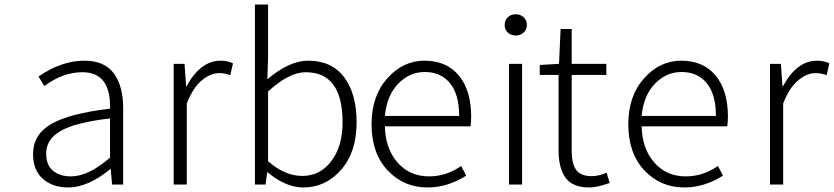

<svg xmlns="http://www.w3.org/2000/svg" viewBox="-20 -815 3683 848"><path d="M281 13Q213 13 169.5 -25Q126 -63 126 -134Q126 -221 206.5 -267.5Q287 -314 466 -335Q470 -496 344 -496Q257 -496 176 -435L150 -477Q252 -547 352 -547Q442 -547 483 -490.5Q524 -434 524 -338V0H475L469 -68H467Q368 13 281 13ZM293 -36Q371 -36 466 -119V-292Q313 -274 248.5 -237Q184 -200 184 -137Q184 -85 214.5 -60.5Q245 -36 293 -36Z M747 0V-533H795L802 -434H804Q865 -547 955 -547Q986 -547 1009 -535L997 -483Q974 -492 948 -492Q909 -492 870.5 -459.5Q832 -427 805 -358V0Z M1320 13Q1242 13 1162 -54H1160L1153 0H1106V-795H1164V-567L1161 -465Q1258 -547 1341 -547Q1445 -547 1500 -474Q1555 -401 1555 -275Q1555 -143 1486.5 -65Q1418 13 1320 13ZM1315 -38Q1394 -38 1443.5 -103.5Q1493 -169 1493 -275Q1493 -496 1330 -496Q1257 -496 1164 -411V-103Q1238 -38 1315 -38Z M1869 13Q1763 13 1692 -62.5Q1621 -138 1621 -266Q1621 -391 1690.5 -469Q1760 -547 1855 -547Q1952 -547 2006.5 -481.5Q2061 -416 2061 -299Q2061 -276 2058 -257H1680Q1682 -159 1735.5 -97.5Q1789 -36 1875 -36Q1951 -36 2017 -82L2039 -39Q1956 13 1869 13ZM1680 -303H2008Q2008 -398 1967.5 -447.5Q1927 -497 1856 -497Q1788 -497 1738 -444.5Q1688 -392 1680 -303Z M2228 0V-533H2286V0ZM2258 -658Q2237 -658 2223 -671Q2209 -684 2209 -704Q2209 -726 2223 -739Q2237 -752 2258 -752Q2278 -752 2292.5 -739Q2307 -726 2307 -704Q2307 -684 2292.5 -671Q2278 -658 2258 -658Z M2584 13Q2509 13 2478 -29.5Q2447 -72 2447 -152V-484H2364V-528L2449 -533L2456 -687H2505V-533H2658V-484H2505V-148Q2505 -93 2524.5 -65Q2544 -37 2594 -37Q2623 -37 2659 -52L2673 -7Q2617 13 2584 13Z M3003 13Q2897 13 2826 -62.5Q2755 -138 2755 -266Q2755 -391 2824.5 -469Q2894 -547 2989 -547Q3086 -547 3140.5 -481.5Q3195 -416 3195 -299Q3195 -276 3192 -257H2814Q2816 -159 2869.5 -97.5Q2923 -36 3009 -36Q3085 -36 3151 -82L3173 -39Q3090 13 3003 13ZM2814 -303H3142Q3142 -398 3101.5 -447.5Q3061 -497 2990 -497Q2922 -497 2872 -444.5Q2822 -392 2814 -303Z M3381 0V-533H3429L3436 -434H3438Q3499 -547 3589 -547Q3620 -547 3643 -535L3631 -483Q3608 -492 3582 -492Q3543 -492 3504.5 -459.5Q3466 -427 3439 -358V0Z"/></svg>

Font: NotoSansHansLight
Style: Regular
Weight: 300
Designer: Ryoko NISHIZUKA  (kana & ideographs); Paul D. Hunt (Latin, Greek & Cyrillic); Wenlong ZHANG  (bopomofo); Sandoll Communi
Foundry: Adobe Systems Incorporated
Version: Version 1.00;December 8, 2021;FontCreator 13.0.0.2675 64-bit